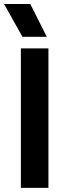

<svg xmlns="http://www.w3.org/2000/svg" viewBox="-38 -916 320 936"><path d="M63.8 -680H198.1V0H63.8ZM-18.2 -896.5H109.7L190.1 -736.5H71.5Z"/></svg>

Font: TASA Orbiter VF Text
Style: Regular
Weight: 400
Designer: Weizhong Zhang
Foundry: 本地遙控
Version: Version 1.001;Glyphs 3.2 (3192)